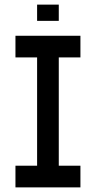

<svg xmlns="http://www.w3.org/2000/svg" viewBox="-20 -811 415 831"><path d="M328.1 -562.5H234.4V-93.8H328.1V0H46.9V-93.8H140.6V-562.5H46.9V-656.2H328.1ZM140.6 -720.7V-791H234.4V-720.7Z"/></svg>

Font: Lambda
Style: Regular
Weight: 400
Designer: GGBotNet
Version: 0.22